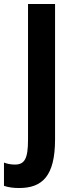

<svg xmlns="http://www.w3.org/2000/svg" viewBox="-76 -734 360 966"><path d="M20 212C136 212 201 153 201 -33V-714H65V-31C65 64 48 94 -1 94C-22 94 -40 90 -56 84V201C-33 209 -7 212 20 212Z"/></svg>

Font: Noto Sans Ethiopic ExtraCondensed
Style: Bold
Weight: 700
Width: 2
Designer: Monotype Design Team
Foundry: Monotype Imaging Inc.
Version: Version 2.102